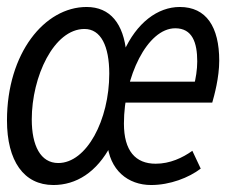

<svg xmlns="http://www.w3.org/2000/svg" viewBox="-29 -518 649 550"><path d="M124 12C189 12 248 -24 289 -102L278 -111C284 -30 338 12 404 12C458 12 512 -9 546 -35L522 -86C494 -66 458 -49 417 -49C359 -49 326 -86 326 -164C326 -298 393 -437 473 -437C522 -437 536 -396 536 -342C536 -319 532 -293 526 -271L538 -284H321L318 -224H579C585 -245 599 -296 599 -344C599 -441 562 -498 486 -498C423 -498 362 -453 325 -369L333 -366C325 -450 287 -498 219 -498C99 -498 -9 -366 -9 -173C-9 -57 39 12 124 12ZM62 -176C62 -298 125 -435 213 -435C260 -435 284 -386 284 -307C284 -174 219 -51 138 -51C87 -51 62 -101 62 -176Z"/></svg>

Font: Source Code Variable
Style: Italic
Weight: 400
Italic angle: -11°
Monospace: yes
Designer: Paul D. Hunt, Teo Tuominen
Foundry: Adobe Systems Incorporated
Version: Version 1.005;PS 1.0;hotconv 16.6.54;makeotf.lib2.5.65590